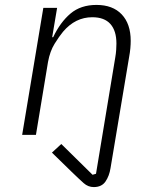

<svg xmlns="http://www.w3.org/2000/svg" viewBox="-20 -548 640 780"><path d="M361 212Q338 212 320 196Q302 180 271 150L191 72L229 37L356 162L370 158L448 -313Q451 -330 452 -345Q453 -360 453 -371Q453 -423 428.5 -450.5Q404 -478 355 -478Q286 -478 236 -419Q221 -401 202 -370.5Q183 -340 175 -296L126 0H70L156 -516H212L192 -397H196Q225 -458 266.5 -493Q308 -528 372 -528Q438 -528 474.5 -489.5Q511 -451 511 -382Q511 -368 509.5 -351.5Q508 -335 505 -319L429 135Q424 167 408.5 189.5Q393 212 361 212Z"/></svg>

Font: IBM Plex Mono Light
Style: Italic
Weight: 300
Italic angle: -9°
Monospace: yes
Designer: Mike Abbink, Paul van der Laan, Pieter van Rosmalen
Foundry: Bold Monday
Version: Version 2.3